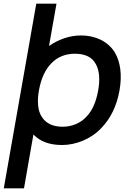

<svg xmlns="http://www.w3.org/2000/svg" viewBox="-30 -770 698 1040"><path d="M617.5 -281Q595 -154 517.5 -75Q496.5 -53 471.5 -36.2Q446.5 -19.5 419.2 -8Q392 3.5 363.2 9.5Q334.5 15.5 306 15.5Q205 15.5 151 -41.5L100 250H-9.5L166.5 -750H276L235.5 -521Q274.5 -548 318.8 -563Q363 -578 409.5 -578Q438.5 -578 465.5 -572Q492.5 -566 515.8 -554.5Q539 -543 558 -526.2Q577 -509.5 590.5 -488.5Q639 -407.5 617.5 -281ZM502 -281Q517.5 -371 489.5 -422Q460 -479 375 -479Q338.5 -479 306.5 -466.5Q274.5 -454 249 -428Q198.5 -377.5 181 -281Q173 -237 176.5 -198.8Q180 -160.5 198 -134.5Q232.5 -83.5 309.5 -83.5Q347 -83.5 381.5 -98Q416 -112.5 441.5 -141.5Q485.5 -189 502 -281Z"/></svg>

Font: Russisch Sans SemiBold
Style: Italic
Weight: 600
Width: 4
Italic angle: -10°
Designer: Michael Sharanda (font) & Cristiano Sobral (main changes)
Foundry: Michael Sharanda
Version: Version 2.00;September 8, 2020;FontCreator 13.0.0.2681 64-bi